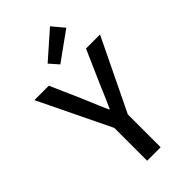

<svg xmlns="http://www.w3.org/2000/svg" viewBox="-268 -951 1026 1026"><g transform="rotate(-45 245.0 -437.5)"><path d="M0 0ZM194 -248 -3 -655H106L183 -480Q224 -381 244 -337H248L272 -391Q303 -463 310 -480L387 -655H493L296 -248V0H194ZM185 -743 335 -875 391 -808 230 -692Z"/></g></svg>

Font: Assistant SemiBold
Style: Regular
Weight: 600
Designer: Hebrew By Ben Nathan, Latin by Paul Hunt
Version: Version 2.001; ttfautohint (v1.6)